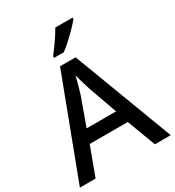

<svg xmlns="http://www.w3.org/2000/svg" viewBox="-219 -1069 1092 1197"><g transform="rotate(-30 327.5 -470.5)"><path d="M540 0 463 -205H189L113 0H0L271 -717H383L654 0ZM362 -498Q359 -508 351.5 -531.5Q344 -555 337 -580Q330 -605 326 -620Q319 -588 309 -553Q299 -518 293 -498L221 -299H433ZM491 -931Q476 -912 448.5 -883.5Q421 -855 390.5 -827Q360 -799 335 -781H265V-793Q280 -812 299 -838Q318 -864 336 -891.5Q354 -919 366 -941H491Z"/></g></svg>

Font: Noto Sans Khmer UI Medium
Style: Regular
Weight: 500
Designer: Danh Hong and the Monotype Design Team
Foundry: Monotype Imaging Inc.
Version: Version 2.002; ttfautohint (v1.8.4.7-5d5b)